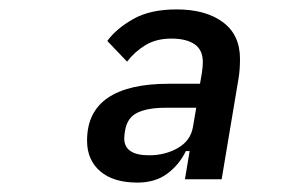

<svg xmlns="http://www.w3.org/2000/svg" viewBox="-20 -730 640 408"><path d="M373 -349 383 -409H375Q361 -380 335.5 -361Q310 -342 272 -342Q221 -342 193 -366Q165 -390 165 -431Q165 -492 209 -522Q253 -552 338 -552H405L409 -575Q410 -582 410.5 -587.5Q411 -593 411 -598Q411 -624 393.5 -636Q376 -648 344 -648Q312 -648 289 -634Q266 -620 250 -599L208 -643Q227 -669 263 -689.5Q299 -710 355 -710Q417 -710 453.5 -683Q490 -656 490 -605Q490 -582 487 -564L451 -349ZM331 -501Q295 -501 273 -491Q251 -481 246 -454Q245 -449 244.5 -443.5Q244 -438 244 -436Q244 -400 297 -400Q331 -400 358 -415.5Q385 -431 390 -460L397 -501Z"/></svg>

Font: IBM Plex Mono Medm
Style: Italic
Weight: 500
Italic angle: -9°
Monospace: yes
Designer: Mike Abbink, Paul van der Laan, Pieter van Rosmalen
Foundry: Bold Monday
Version: Version 2.3